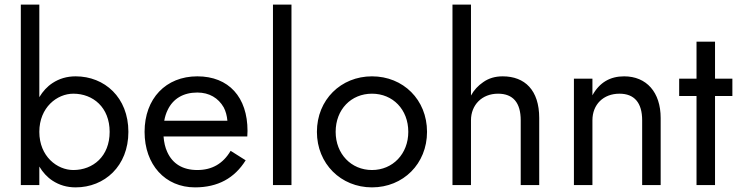

<svg xmlns="http://www.w3.org/2000/svg" viewBox="-20 -800 3191 830"><path d="M150 -780H70V0H150V-80C165 -55 184 -34 207 -19C236 0 269 10 307 10C432 10 535 -82 535 -230C535 -379 432 -470 307 -470C269 -470 236 -460 207 -441C184 -426 165 -405 150 -380ZM454 -230C454 -124 382 -65 297 -65C227 -65 150 -124 150 -230C150 -336 227 -395 297 -395C382 -395 454 -336 454 -230Z M823 10C922 10 994 -30 1042 -107L977 -148C944 -92 896 -65 833 -65C770 -65 726 -92 703 -143C694 -162 689 -185 687 -210H1049C1049 -213 1050 -225 1050 -234C1050 -380 969 -470 833 -470C697 -470 605 -374 605 -230C605 -88 694 10 823 10ZM690 -278C693 -295 698 -311 705 -325C728 -373 772 -400 833 -400C885 -400 924 -376 947 -336C956 -319 961 -300 963 -278Z M1160 -780V0H1240V-780Z M1350 -230C1350 -92 1454 10 1588 10C1723 10 1826 -92 1826 -230C1826 -369 1723 -470 1588 -470C1454 -470 1350 -369 1350 -230ZM1431 -230C1431 -327 1498 -395 1588 -395C1678 -395 1745 -327 1745 -230C1745 -135 1678 -65 1588 -65C1498 -65 1431 -135 1431 -230Z M2016 -780H1936V0H2016V-280C2016 -346 2063 -395 2133 -395C2198 -395 2231 -356 2231 -280V0H2311V-290C2311 -410 2249 -470 2153 -470C2121 -470 2093 -462 2069 -445C2047 -430 2029 -411 2016 -387Z M2756 -280V0H2836V-290C2836 -401 2775 -470 2678 -470C2618 -470 2572 -444 2541 -388V-460H2461V0H2541V-280C2541 -348 2588 -395 2658 -395C2722 -395 2756 -356 2756 -280Z M2916 -460V-385H2991V0H3071V-385H3146V-460H3071V-620H2991V-460Z"/></svg>

Font: Jost
Style: Regular
Weight: 400
Version: Version 3.710